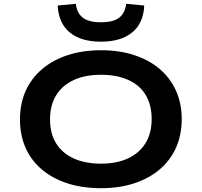

<svg xmlns="http://www.w3.org/2000/svg" viewBox="-20 -979 1061 1009"><path d="M511 10Q414 10 336 -15Q258 -40 201.5 -87Q145 -134 115 -201Q85 -268 85 -352Q85 -435 115 -501.5Q145 -568 201.5 -616Q258 -664 336.5 -689.5Q415 -715 511 -715Q607 -715 685 -689.5Q763 -664 818.5 -617Q874 -570 904.5 -503Q935 -436 935 -354Q935 -270 905 -203Q875 -136 819 -88.5Q763 -41 685 -15.5Q607 10 511 10ZM511 -119Q593 -119 652.5 -146.5Q712 -174 744.5 -226.5Q777 -279 777 -353Q777 -428 745.5 -480Q714 -532 654 -559Q594 -586 511 -586Q427 -586 367.5 -558.5Q308 -531 275.5 -479Q243 -427 243 -352Q243 -277 275 -225.5Q307 -174 367 -146.5Q427 -119 511 -119ZM511 -760Q405 -760 346.5 -808.5Q288 -857 283 -950L379 -959Q383 -912 414 -887Q445 -862 510 -862Q577 -862 607.5 -887Q638 -912 643 -959L738 -950Q734 -857 674.5 -808.5Q615 -760 511 -760Z"/></svg>

Font: Nunito Sans 7pt Expanded
Style: Bold
Weight: 700
Width: 7
Designer: Vernon Adams
Foundry: Vernon Adams
Version: Version 3.101;gftools[0.9.27]